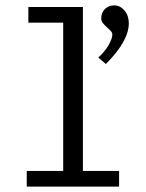

<svg xmlns="http://www.w3.org/2000/svg" viewBox="-20 -691 540 711"><path d="M79 -58H214V-607H85V-665H287V-58H421V0H79ZM344 -478Q367 -498 381.5 -523Q396 -548 396 -563Q396 -570 390.5 -576Q385 -582 378 -588Q366 -599 360.5 -606Q355 -613 355 -624Q355 -644 368.5 -657.5Q382 -671 403 -671Q425 -671 441 -652Q457 -633 457 -605Q457 -539 372 -454Z"/></svg>

Font: Vazir Code FD
Style: Code-FD
Weight: 400
Foundry: DejaVu fonts team - Redesigned by Saber Rastikerdar
Version: Version 1.1.2